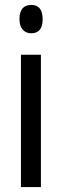

<svg xmlns="http://www.w3.org/2000/svg" viewBox="-20 -759 251 779"><path d="M107 -739Q153 -739 153 -681Q153 -624 107 -624Q85 -624 72 -639Q59 -654 59 -681Q59 -739 107 -739ZM146 -537V0H65V-537Z"/></svg>

Font: Noto Sans Georgian ExtraCondensed
Style: Regular
Weight: 400
Width: 2
Designer: Monotype Design Team, Akaki Razmadze
Foundry: Google LLC
Version: Version 2.005; ttfautohint (v1.8.4.7-5d5b)